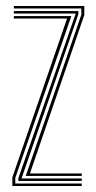

<svg xmlns="http://www.w3.org/2000/svg" viewBox="-20 -620 319 640"><path d="M65.8 -33.5 251.2 -571.5V-591.8H26.2V-600H261V-570L79.8 -41.8H252.5V-33.5ZM21.2 0V-28.8L203.5 -558.2H26.2V-566.5H217.8L31 -27V-8.2H252.5V0ZM41 -16.8V-25.5L231.5 -572V-574.8H26.2V-583.2H241.2V-572.5L51.8 -25.2H252.5V-16.8Z"/></svg>

Font: Big Shoulders Inline Text Thin ExtraLight
Style: Regular
Weight: 250
Version: Version 2.002